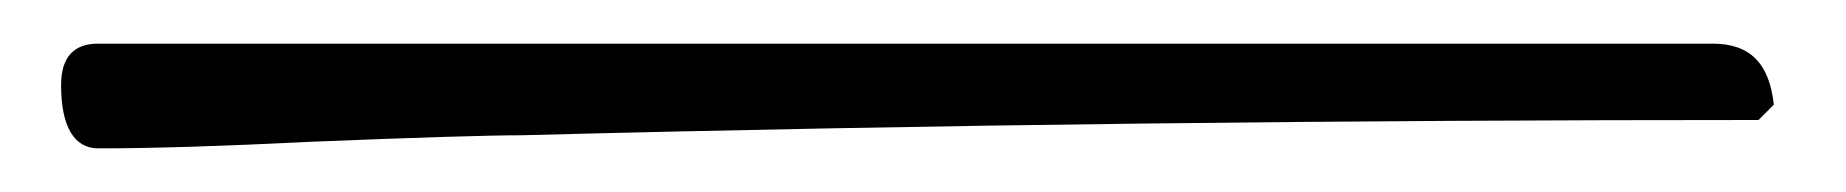

<svg xmlns="http://www.w3.org/2000/svg" viewBox="-20 5 846 88"><path d="M793 53C791 34 782 25 765 25H25C14 25 8 31 8 44C8 63 14 73 25 73C50 73 82 72 122 70C171 68 204 67 219 67C410 62 599 60 786 60Z"/></svg>

Font: AlexBrush
Style: Regular
Weight: 400
Designer: Robert E. Leuschke
Foundry: Robert E. Leuschke
Version: Version 1.001